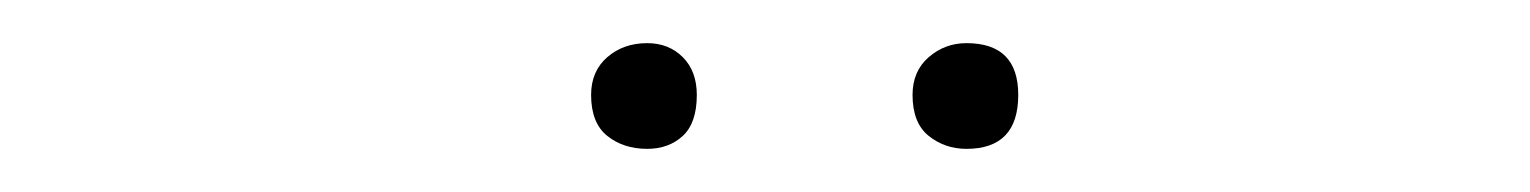

<svg xmlns="http://www.w3.org/2000/svg" viewBox="-20 -639 709 89"><path d="M428 -570Q418 -570 410.5 -576Q403 -582 403 -595Q403 -606 410.5 -612.5Q418 -619 428 -619Q452 -619 452 -595Q452 -570 428 -570ZM280 -570Q269 -570 261.5 -576Q254 -582 254 -595Q254 -606 261.5 -612.5Q269 -619 280 -619Q290 -619 296.5 -612.5Q303 -606 303 -595Q303 -582 296.5 -576Q290 -570 280 -570Z"/></svg>

Font: Livvic Thin
Style: Italic
Weight: 250
Italic angle: -10°
Designer: Jacques Le Bailly, Baron von Fonthausen
Version: Version 1.001; ttfautohint (v1.8.2)